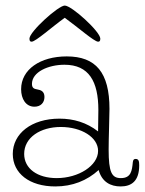

<svg xmlns="http://www.w3.org/2000/svg" viewBox="-20 -660 521 691"><path d="M333 -187C292 -219 245 -233 194 -233C93 -233 26 -179 26 -106C26 -36 86 11 179 11C241 11 293 -10 335 -48C347 -5 378 11 414 11C453 11 481 -8 481 -65C481 -80 479 -88 468 -88C461 -88 459 -84 458 -76C455 -46 452 -19 415 -19C382 -19 371 -40 371 -122C371 -165 374 -236 374 -268C374 -399 325 -457 220 -457C125 -457 56 -410 56 -339C56 -304 73 -276 104 -276C127 -276 140 -291 140 -311C140 -332 126 -336 115 -338C104 -340 95 -342 95 -358C95 -401 154 -427 212 -427C300 -427 334 -367 334 -264C334 -246 333 -187 333 -187ZM67 -106C67 -165 125 -203 199 -203C273 -203 333 -166 333 -117C333 -64 263 -19 184 -19C115 -19 67 -53 67 -106ZM333 -510C338 -510 341 -512 341 -521C341 -546 238 -640 213 -640C190 -640 86 -546 86 -521C86 -512 89 -510 94 -510C108 -510 167 -563 213 -596C259 -563 319 -510 333 -510Z"/></svg>

Font: Life Savers
Style: Regular
Weight: 400
Designer: Pablo Impallari, Rodrigo Fuenzalida, Brenda Gallo
Foundry: Pablo Impallari, Rodrigo Fuenzalida, Brenda Gallo
Version: Version 3.000